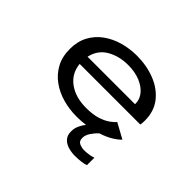

<svg xmlns="http://www.w3.org/2000/svg" viewBox="-148 -747 1170 1170"><g transform="rotate(45 437.5 -162.0)"><path d="M441 11Q380 11 322.8 -5Q265.5 -21 220.2 -53.8Q175 -86.5 148.2 -135.8Q121.5 -185 121.5 -251.5Q121.5 -317 148 -366Q174.5 -415 219.8 -447.5Q265 -480 322 -496Q379 -512 440.5 -512Q524.5 -512 596 -484Q667.5 -456 710.8 -401.2Q754 -346.5 754 -266Q754 -244.5 751 -229.5H228.5Q236 -154 295 -110.8Q354 -67.5 445.5 -67.5Q504 -67.5 543.2 -80.2Q582.5 -93 606.2 -110.2Q630 -127.5 641 -141L739 -87.5Q723 -69.5 691 -49.8Q659 -30 612.5 -15Q591.5 4 575 29Q558.5 54 558.5 78Q558.5 105.5 578.5 114.5Q598.5 123.5 620.5 123.5Q641 123.5 663.5 119.5Q686 115.5 696 111V175.5Q681 181 657 184.2Q633 187.5 604 187.5Q573 187.5 545 179Q517 170.5 499.5 151Q482 131.5 482 98Q482 71 492.8 47.5Q503.5 24 518.5 6Q480.5 11 441 11ZM442.5 -434Q365 -434 306 -399.8Q247 -365.5 231.5 -294.5H640.5V-300Q640.5 -336.5 615.8 -366.8Q591 -397 546.5 -415.5Q502 -434 442.5 -434Z"/></g></svg>

Font: Trispace SemiExpanded
Style: Regular
Weight: 400
Width: 6
Designer: Tyler Finck
Foundry: Etcetera Type Company
Version: Version 1.210; ttfautohint (v1.8.3)